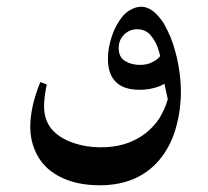

<svg xmlns="http://www.w3.org/2000/svg" viewBox="-20 -353 618 571"><path d="M448 -308Q461 -294 469 -280Q477 -266 487 -243Q503 -202 510.5 -159.5Q518 -117 518 -80Q518 -27 504 24Q490 76 460 115Q431 153 387 175Q339 198 277 198Q205 198 155 171Q104 144 83 92Q70 61 70 25Q70 -36 100 -109L119 -102Q111 -62 111 -37Q111 2 132 29Q154 56 194 70.5Q234 85 280 85Q329 85 367 69.5Q405 54 431 27Q448 10 458.5 -9Q469 -28 473.5 -41Q478 -54 479 -58L469 -104Q469 -104 458 -98Q449 -94 432.5 -90Q416 -86 395 -86Q350 -86 327 -107Q301 -130 301 -178Q301 -204 308.5 -231.5Q316 -259 328 -280Q345 -310 364 -321.5Q383 -333 399 -333Q425 -333 448 -308ZM333 -210Q333 -183 352 -171.5Q371 -160 396 -160Q415 -160 428.5 -166Q442 -172 448.5 -178Q455 -184 456 -186Q456 -191 449.5 -210.5Q443 -230 428 -248Q413 -266 388 -266Q365 -266 349 -250Q333 -234 333 -210Z"/></svg>

Font: Mirza
Style: Regular
Weight: 400
Designer: Arabic design by Kourosh Beigpour, Latin design by Eduardo Tunni, engineering by Lasse Fister
Version: Version 1.0010g